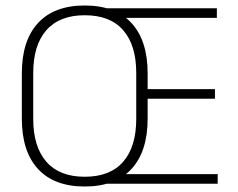

<svg xmlns="http://www.w3.org/2000/svg" viewBox="-20 -669 868 699"><path d="M288.5 10Q177 10 118.2 -54Q59.5 -118 59.5 -237V-402Q59.5 -521 118.2 -585Q177 -649 288.5 -649Q400 -649 458.8 -585Q517.5 -521 517.5 -402V-237Q517.5 -118 458.8 -54Q400 10 288.5 10ZM288.5 -25.5Q381 -25.5 428.5 -80.2Q476 -135 476 -236V-403.5Q476 -504.5 428.5 -559Q381 -613.5 288.5 -613.5Q196.5 -613.5 148.8 -559Q101 -504.5 101 -403.5V-236Q101 -135 148.8 -80.2Q196.5 -25.5 288.5 -25.5ZM362 0V-35H772.5V0ZM486.5 -309.5V-344.5H762.5V-309.5ZM361 -604V-639H769.5V-604Z"/></svg>

Font: Anek Gurmukhi Medium ExtraLight
Style: Regular
Weight: 250
Version: Version 1.003